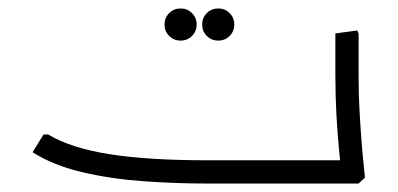

<svg xmlns="http://www.w3.org/2000/svg" viewBox="-20 -434 940 454"><path d="M470 0Q395 0 318.5 -5.5Q242 -11 174 -27Q106 -43 57 -74L83 -116H94Q147 -84 238.5 -69.5Q330 -55 470 -55H783V0ZM786 0 787 -32Q785 -46 781.5 -81.5Q778 -117 775.5 -163Q773 -209 773 -257V-355L825 -362L828 -354V-247Q828 -211 830 -174.5Q832 -138 834.5 -105Q837 -72 839.5 -48.5Q842 -25 843 -14L828 0ZM687 0V-55H793V0ZM687 0Q677 0 672 -8.5Q667 -17 667 -28Q667 -40 672 -47.5Q677 -55 687 -55ZM407 -338Q391 -338 380 -349Q369 -360 369 -376Q369 -392 380 -403Q391 -414 407 -414Q423 -414 434 -403Q445 -392 445 -376Q445 -360 434 -349Q423 -338 407 -338ZM496 -338Q480 -338 469 -349Q458 -360 458 -376Q458 -392 469 -403Q480 -414 496 -414Q512 -414 523 -403Q534 -392 534 -376Q534 -360 523 -349Q512 -338 496 -338Z"/></svg>

Font: Fustat Light
Style: Regular
Weight: 300
Designer: Mohamed Gaber, Khaled Hosny, Laura Garcia Mut
Foundry: Kief Type Foundry, Alif Type Foundry, Hard Type Foundry
Version: Version 1.007